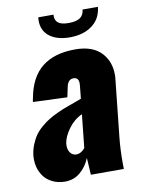

<svg xmlns="http://www.w3.org/2000/svg" viewBox="-87 -826 663 896"><g transform="rotate(-10 244.5 -377.5)"><path d="M286.6 -648.4C329.6 -648.4 365 -658.6 392.8 -679C420.7 -699.3 436.5 -728.4 440.4 -766.1H367.7C366 -748.9 359.4 -736.1 347.7 -727.8C335.9 -719.5 317.9 -715.3 293.5 -715.3C269.4 -715.3 252.4 -719.6 242.7 -728C234.2 -735.2 229.8 -745.6 229.5 -759.3C229.5 -761.6 229.7 -763.8 230 -766.1H157.7C157.1 -760.6 156.7 -755.4 156.7 -750.5C156.7 -720.5 166.8 -696.8 187 -679.2C210.4 -659 243.7 -648.8 286.6 -648.4ZM147.9 10.7C175.9 10.7 200.2 2.1 220.7 -15.1C241.2 -32.4 256.7 -54.2 267.1 -80.6C267.1 -78.3 268.7 -51.4 272 0H428.2C427.9 -10.4 427.7 -20.5 427.7 -30.3C427.7 -72.9 429.5 -111.3 433.1 -145.5L461.9 -417C462.9 -425.1 463.4 -432.9 463.4 -440.4C463.4 -480.5 451.7 -514 428.2 -541C400.6 -572.9 358.2 -588.9 301.3 -588.9C234.9 -588.9 182.3 -573.4 143.6 -542.5C104.8 -511.6 79.6 -463.9 67.9 -399.4C67.5 -399.1 66.9 -396.2 65.9 -390.6C64.9 -385.1 64.5 -382 64.5 -381.3L226.6 -375L236.3 -420.4C240.6 -445.1 251.8 -457.5 270 -457.5C286.3 -457.5 294.4 -447.9 294.4 -428.7C294.4 -425.8 294.3 -422.5 293.9 -418.9L287.6 -357.4C280.1 -354.5 268.5 -350.2 252.7 -344.5C236.9 -338.8 223.4 -333.9 212.2 -329.8C200.9 -325.8 187.2 -320 170.9 -312.5C154.6 -305 140.6 -297.7 128.9 -290.5C117.2 -283.4 104.7 -274.3 91.6 -263.2C78.4 -252.1 67.5 -240.5 58.8 -228.3C50.2 -216.1 42.6 -201.7 35.9 -185.1C29.2 -168.5 24.9 -150.7 22.9 -131.8C22.6 -127.3 22.5 -122.6 22.5 -117.7C22.5 -105 23.9 -92.8 26.9 -81.1C31.1 -64.8 38.1 -49.8 47.9 -36.1C57.6 -22.5 71.1 -11.3 88.4 -2.7C105.6 5.9 125.5 10.4 147.9 10.7ZM221.7 -105C209.6 -105 199.9 -110.4 192.4 -121.1C186.5 -129.9 183.6 -140.6 183.6 -153.3C183.6 -156.6 183.8 -160 184.1 -163.6C186.7 -184.1 196.8 -206.5 214.4 -231C231.9 -255.4 253.7 -273.6 279.8 -285.6L263.2 -127.9C250.5 -112.6 236.7 -105 221.7 -105Z"/></g></svg>

Font: Oswald
Style: Heavy
Weight: 800
Designer: Vernon Adams
Foundry: Vernon Adams
Version: 3.0; ttfautohint (v0.95.6-bc232) -l 8 -r 50 -G 200 -x 0 -w "